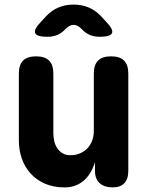

<svg xmlns="http://www.w3.org/2000/svg" viewBox="-20 -805 640 835"><path d="M388 -235V-485Q388 -523 406.5 -541.5Q425 -560 463 -560Q501 -560 519.5 -541.5Q538 -523 538 -485V-63Q538 -26 520.5 -8Q503 10 469 10Q435 10 414 -8Q393 -26 393 -63V-100Q377 -47 343 -18.5Q309 10 261 10Q213 10 176 -6Q139 -22 113.5 -50Q88 -78 75 -115Q62 -152 62 -195V-485Q62 -523 80.5 -541.5Q99 -560 137 -560Q175 -560 193.5 -541.5Q212 -523 212 -485V-225Q212 -208 216 -191Q220 -174 229 -160.5Q238 -147 252 -138.5Q266 -130 287 -130Q310 -130 329 -138.5Q348 -147 361 -161Q374 -175 381 -194Q388 -213 388 -235ZM186 -645Q140 -645 133 -661Q126 -677 158 -710L181 -735Q206 -761 235.5 -773Q265 -785 300 -785Q335 -785 364.5 -773Q394 -761 419 -735L442 -710Q474 -677 467 -661Q460 -645 414 -645Q391 -645 372 -652.5Q353 -660 337 -677L335 -679Q317 -697 300 -697Q283 -697 265 -679L263 -677Q247 -660 228 -652.5Q209 -645 186 -645Z"/></svg>

Font: Maple Mono ExtraBold
Style: Regular
Weight: 800
Monospace: yes
Designer: subframe7536
Version: Version 7.000